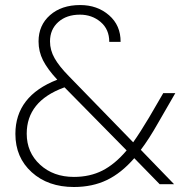

<svg xmlns="http://www.w3.org/2000/svg" viewBox="-20 -730 736 761"><path d="M458 -564H413.1Q413.1 -613.8 378.9 -642.8Q344.7 -671.9 296.9 -671.9Q243.7 -671.9 210.9 -642.6Q178.2 -613.3 178.2 -565.9Q178.2 -531.2 196.3 -499.3Q214.4 -467.3 252.9 -428.2L507.8 -166Q535.2 -204.6 570.8 -264.2L627 -360.8H674.8L606.9 -243.2Q570.8 -179.2 538.1 -136.2L669.9 0H612.8L512.2 -103Q460.9 -43.9 403.6 -16.4Q346.2 11.2 272.9 11.2Q170.4 11.2 105.7 -47.4Q41 -106 41 -199.2Q41 -349.6 207 -414.1Q168.5 -455.6 150.6 -490.7Q132.8 -525.9 132.8 -565.9Q132.8 -629.9 178.2 -669.9Q223.6 -710 297.9 -710Q365.7 -710 412.1 -669.7Q458.5 -629.4 458 -564ZM272.9 -28.8Q336.4 -28.8 386 -54Q435.5 -79.1 481.9 -133.8L235.8 -383.8L232.9 -382.8Q85.9 -328.6 85.9 -200.2Q85.9 -126 138.7 -77.4Q191.4 -28.8 272.9 -28.8Z"/></svg>

Font: SVN-Poppins ExtraLight
Style: Regular
Weight: 200
Designer: Ninad Kale (Devanagari), Jonny Pinhorn (Latin)
Foundry: Indian Type Foundry
Version: Version 3.002 2017